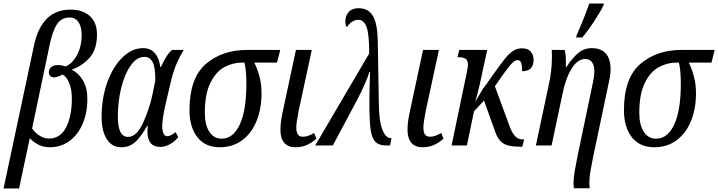

<svg xmlns="http://www.w3.org/2000/svg" viewBox="-42 -816 4029 1077"><path d="M150 -567Q194 -762 353 -762Q422 -762 462 -726Q502 -690 502 -623Q502 -538 460.5 -492Q419 -446 362 -426V-424Q399 -406 423.5 -364.5Q448 -323 448 -261Q448 -184 422 -122.5Q396 -61 348 -25.5Q300 10 238 10Q201 10 172.5 -5Q144 -20 125 -41L65 241H-22ZM361 -264Q361 -312 347 -348Q333 -384 310 -398Q278 -382 261 -382Q247 -382 239.5 -390Q232 -398 232 -409Q232 -429 245.5 -440Q259 -451 281 -451Q307 -451 326 -443Q365 -460 390.5 -508Q416 -556 416 -620Q416 -665 398.5 -691.5Q381 -718 349 -718Q304 -718 279 -682Q254 -646 237 -567L138 -95Q155 -71 180 -55Q205 -39 233 -39Q296 -39 328.5 -101Q361 -163 361 -264Z M528 -160Q528 -266 560 -354.5Q592 -443 645.5 -494.5Q699 -546 760 -546Q803 -546 827 -517.5Q851 -489 857 -441H861Q877 -475 890.5 -497Q904 -519 923 -536H989Q959 -487 942.5 -444Q926 -401 912 -339L884 -220Q868 -142 868 -109Q868 -84 875 -68Q882 -52 896 -52Q915 -52 943 -75L958 -46Q910 8 856 8Q785 8 785 -80Q785 -89 787 -111H784Q751 -52 718.5 -21Q686 10 638 10Q586 10 557 -35.5Q528 -81 528 -160ZM813 -285 829 -363Q830 -437 814.5 -467Q799 -497 767 -497Q726 -497 692 -450Q658 -403 638.5 -325.5Q619 -248 619 -162Q619 -48 676 -48Q724 -48 760 -126Q796 -204 813 -285Z M1021 -198Q1021 -378 1112.5 -457Q1204 -536 1345 -536H1530L1512 -465H1384Q1400 -436 1412.5 -390.5Q1425 -345 1425 -293Q1425 -206 1397 -137Q1369 -68 1316 -29Q1263 10 1191 10Q1109 10 1065 -46.5Q1021 -103 1021 -198ZM1340 -347Q1340 -423 1329 -465H1316Q1265 -465 1217.5 -440Q1170 -415 1138.5 -352Q1107 -289 1107 -184Q1107 -115 1132.5 -76.5Q1158 -38 1201 -38Q1266 -38 1303 -117.5Q1340 -197 1340 -347Z M1531 -88Q1531 -132 1544 -190L1618 -536H1707L1633 -193Q1620 -128 1620 -101Q1620 -74 1629 -61.5Q1638 -49 1657 -49Q1685 -49 1720 -70L1733 -38Q1705 -14 1677.5 -2Q1650 10 1615 10Q1574 10 1552.5 -15Q1531 -40 1531 -88Z M2029 -516Q2029 -625 2014 -665Q1999 -705 1968 -705Q1932 -705 1904 -664Q1900 -667 1897.5 -676Q1895 -685 1895 -696Q1895 -727 1914 -748.5Q1933 -770 1970 -770Q2023 -770 2049 -728Q2075 -686 2077 -587L2083 -236Q2084 -136 2103 -88.5Q2122 -41 2150 -41H2154L2146 0H2128Q2095 0 2075.5 -11Q2056 -22 2045 -54Q2034 -86 2032 -149Q2030 -180 2030 -248Q2030 -320 2034 -412H2030Q2024 -389 2003 -342Q1982 -295 1962 -257L1825 0H1726Z M2244 -88Q2244 -132 2257 -190L2331 -536H2420L2346 -193Q2333 -128 2333 -101Q2333 -74 2342 -61.5Q2351 -49 2370 -49Q2398 -49 2433 -70L2446 -38Q2418 -14 2390.5 -2Q2363 10 2328 10Q2287 10 2265.5 -15Q2244 -40 2244 -88Z M2756 -364 2734 -332 2815 -112Q2828 -74 2845.5 -54Q2863 -34 2890 -34H2898L2888 7H2880Q2831 7 2803.5 -1.5Q2776 -10 2759.5 -31Q2743 -52 2730 -93L2673 -252L2617 -192L2577 0H2491L2572 -388Q2583 -439 2583 -451Q2583 -477 2570 -486Q2557 -495 2533 -495H2524L2534 -536H2691L2650 -347Q2637 -290 2624 -245L2665 -315L2686 -343L2721 -393Q2768 -459 2790.5 -487Q2813 -515 2835.5 -530Q2858 -545 2887 -545Q2919 -545 2935 -526.5Q2951 -508 2951 -481Q2951 -449 2935.5 -433Q2920 -417 2887 -416Q2887 -449 2881.5 -464Q2876 -479 2859 -479Q2844 -479 2820.5 -451Q2797 -423 2756 -364Z M3175 213Q3175 184 3181 148Q3187 112 3198 58L3282 -344Q3292 -390 3292 -413Q3292 -485 3240 -485Q3198 -485 3164 -430.5Q3130 -376 3112 -283L3052 0H2964L3036 -339Q3054 -418 3054 -498Q3054 -524 3053 -536H3126Q3134 -506 3132 -441H3136Q3166 -488 3199.5 -517Q3233 -546 3278 -546Q3329 -546 3356 -516Q3383 -486 3383 -427Q3383 -395 3371 -344L3284 70Q3274 120 3269 150Q3264 180 3264 207Q3264 222 3266 240H3177Q3175 224 3175 213ZM3192 -617Q3245 -739 3263 -796H3346L3342 -784Q3329 -755 3291 -697Q3253 -639 3224 -606H3190Z M3458 -198Q3458 -378 3549.5 -457Q3641 -536 3782 -536H3967L3949 -465H3821Q3837 -436 3849.5 -390.5Q3862 -345 3862 -293Q3862 -206 3834 -137Q3806 -68 3753 -29Q3700 10 3628 10Q3546 10 3502 -46.5Q3458 -103 3458 -198ZM3777 -347Q3777 -423 3766 -465H3753Q3702 -465 3654.5 -440Q3607 -415 3575.5 -352Q3544 -289 3544 -184Q3544 -115 3569.5 -76.5Q3595 -38 3638 -38Q3703 -38 3740 -117.5Q3777 -197 3777 -347Z"/></svg>

Font: Noto Serif Cond
Style: Italic
Weight: 400
Width: 3
Italic angle: -12°
Designer: Monotype Design Team
Foundry: Monotype Imaging Inc.
Version: Version 1.001